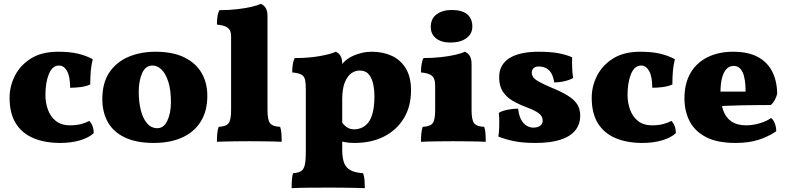

<svg xmlns="http://www.w3.org/2000/svg" viewBox="-20 -737 4107 1002"><path d="M469 -42Q443 -18 397 -4.5Q351 9 295 9Q213 9 153.5 -16.5Q94 -42 62 -94Q30 -146 30 -227Q30 -287 58 -342Q86 -397 142 -432Q198 -467 283 -467Q344 -467 386.5 -457Q429 -447 464 -428Q457 -400 454 -369.5Q451 -339 451 -296Q428 -286 400 -282.5Q372 -279 346 -279Q346 -337 330 -366Q314 -395 288 -395Q253 -395 235 -350.5Q217 -306 217 -241Q217 -203 229.5 -166.5Q242 -130 270.5 -106.5Q299 -83 346 -83Q378 -83 403 -89.5Q428 -96 446 -106Q457 -95 463 -78.5Q469 -62 469 -42Z M782 9Q693 9 633 -19Q573 -47 543.5 -98.5Q514 -150 514 -220Q514 -305 551 -359.5Q588 -414 651 -440.5Q714 -467 791 -467Q883 -467 943 -437Q1003 -407 1032.5 -355.5Q1062 -304 1062 -237Q1062 -159 1028.5 -104Q995 -49 932 -20Q869 9 782 9ZM801 -68Q835 -68 853.5 -107.5Q872 -147 872 -204Q872 -269 858 -311.5Q844 -354 822.5 -374.5Q801 -395 776 -395Q739 -395 721.5 -354.5Q704 -314 704 -258Q704 -207 714.5 -163.5Q725 -120 747 -94Q769 -68 801 -68Z M1112 3Q1112 -22 1114 -41.5Q1116 -61 1121 -75Q1161 -77 1173.5 -94.5Q1186 -112 1186 -162V-549Q1186 -568 1179 -580Q1172 -592 1156 -599Q1140 -606 1112 -609Q1112 -628 1114.5 -648Q1117 -668 1125 -684Q1175 -684 1218 -689Q1261 -694 1293 -701.5Q1325 -709 1341 -717Q1358 -710 1367 -694.5Q1376 -679 1376 -653V-162Q1376 -112 1389 -94.5Q1402 -77 1442 -75Q1447 -61 1448.5 -41.5Q1450 -22 1450 3Q1438 2 1411 1.5Q1384 1 1350 0.5Q1316 0 1281 0Q1247 0 1212.5 0.5Q1178 1 1151 1.5Q1124 2 1112 3Z M1502 245Q1502 218 1503.5 199.5Q1505 181 1509 167Q1536 165 1550.5 156.5Q1565 148 1570.5 124.5Q1576 101 1576 55V-270Q1576 -303 1572 -321Q1568 -339 1553 -347.5Q1538 -356 1505 -359Q1505 -378 1507.5 -398Q1510 -418 1518 -434Q1592 -434 1650 -444.5Q1708 -455 1732 -467Q1749 -460 1757.5 -444.5Q1766 -429 1766 -403Q1766 -397 1761.5 -381.5Q1757 -366 1748 -348L1766 -326V45Q1766 88 1776 113.5Q1786 139 1809.5 151.5Q1833 164 1875 167Q1881 183 1882.5 204.5Q1884 226 1884 245Q1865 244 1834.5 243.5Q1804 243 1770 242.5Q1736 242 1704 242Q1650 242 1593.5 242.5Q1537 243 1502 245ZM1830 9Q1812 9 1795 7Q1778 5 1758 0V-108Q1773 -85 1789.5 -73.5Q1806 -62 1829 -62Q1846 -62 1864.5 -69Q1883 -76 1899 -94Q1915 -112 1924.5 -146.5Q1934 -181 1934 -236Q1934 -268 1927.5 -298.5Q1921 -329 1904.5 -349Q1888 -369 1856 -369Q1834 -369 1813.5 -354.5Q1793 -340 1779.5 -307Q1766 -274 1766 -218L1718 -318Q1737 -363 1755 -388.5Q1773 -414 1792 -428Q1805 -438 1824.5 -446.5Q1844 -455 1868.5 -461Q1893 -467 1920 -467Q1978 -467 2024 -446Q2070 -425 2097.5 -380.5Q2125 -336 2125 -265Q2125 -182 2088 -120.5Q2051 -59 1985 -25Q1919 9 1830 9Z M2177 3Q2177 -22 2179 -41.5Q2181 -61 2186 -75Q2226 -77 2238.5 -94.5Q2251 -112 2251 -162V-289Q2251 -312 2245 -326.5Q2239 -341 2223 -348.5Q2207 -356 2177 -359Q2177 -378 2179.5 -398Q2182 -418 2190 -434Q2240 -434 2283 -439Q2326 -444 2358 -451.5Q2390 -459 2406 -467Q2423 -460 2432 -444.5Q2441 -429 2441 -403V-162Q2441 -112 2454 -94.5Q2467 -77 2507 -75Q2512 -61 2513.5 -41.5Q2515 -22 2515 3Q2503 2 2476 1.5Q2449 1 2415 0.5Q2381 0 2346 0Q2312 0 2277.5 0.5Q2243 1 2216 1.5Q2189 2 2177 3ZM2330 -515Q2283 -515 2255.5 -537Q2228 -559 2228 -596Q2228 -640 2259 -662.5Q2290 -685 2337 -685Q2390 -685 2417.5 -663Q2445 -641 2445 -598Q2445 -561 2414.5 -538Q2384 -515 2330 -515Z M2966 -438Q2965 -411 2966 -383.5Q2967 -356 2971 -330Q2954 -320 2927 -313.5Q2900 -307 2872 -307Q2869 -331 2860 -349.5Q2851 -368 2834 -379Q2817 -390 2790 -390Q2774 -390 2764.5 -381Q2755 -372 2755 -358Q2755 -347 2761 -336.5Q2767 -326 2788.5 -313Q2810 -300 2855 -281Q2914 -257 2947 -235.5Q2980 -214 2994 -190Q3008 -166 3008 -134Q3008 -87 2981 -55Q2954 -23 2902 -7Q2850 9 2775 9Q2711 9 2667 0.5Q2623 -8 2581 -24Q2584 -45 2585 -67.5Q2586 -90 2585.5 -111Q2585 -132 2583 -148Q2601 -159 2630 -164.5Q2659 -170 2684 -170Q2689 -121 2711 -96Q2733 -71 2764 -71Q2784 -71 2798 -80Q2812 -89 2812 -107Q2812 -121 2805 -132Q2798 -143 2779.5 -154Q2761 -165 2726 -178Q2686 -193 2654 -212Q2622 -231 2603.5 -260Q2585 -289 2585 -334Q2585 -368 2599 -393Q2613 -418 2640 -434.5Q2667 -451 2705 -459Q2743 -467 2790 -467Q2850 -467 2890.5 -460Q2931 -453 2966 -438Z M3507 -42Q3481 -18 3435 -4.5Q3389 9 3333 9Q3251 9 3191.5 -16.5Q3132 -42 3100 -94Q3068 -146 3068 -227Q3068 -287 3096 -342Q3124 -397 3180 -432Q3236 -467 3321 -467Q3382 -467 3424.5 -457Q3467 -447 3502 -428Q3495 -400 3492 -369.5Q3489 -339 3489 -296Q3466 -286 3438 -282.5Q3410 -279 3384 -279Q3384 -337 3368 -366Q3352 -395 3326 -395Q3291 -395 3273 -350.5Q3255 -306 3255 -241Q3255 -203 3267.5 -166.5Q3280 -130 3308.5 -106.5Q3337 -83 3384 -83Q3416 -83 3441 -89.5Q3466 -96 3484 -106Q3495 -95 3501 -78.5Q3507 -62 3507 -42Z M3819 9Q3723 9 3664.5 -21.5Q3606 -52 3579 -104.5Q3552 -157 3552 -224Q3552 -301 3583 -355Q3614 -409 3671.5 -438Q3729 -467 3806 -467Q3884 -467 3934.5 -440Q3985 -413 4010 -363.5Q4035 -314 4036 -248Q4027 -211 4003 -189Q3970 -189 3932 -188.5Q3894 -188 3854 -187.5Q3814 -187 3774 -185Q3734 -183 3697 -180V-259H3871Q3871 -327 3855.5 -360Q3840 -393 3809 -393Q3786 -393 3770.5 -376Q3755 -359 3747.5 -328Q3740 -297 3740 -255Q3740 -202 3753.5 -163Q3767 -124 3796.5 -103.5Q3826 -83 3874 -83Q3910 -83 3946 -94Q3982 -105 4004 -121Q4015 -114 4023 -94Q4031 -74 4031 -52Q3990 -24 3939 -7.5Q3888 9 3819 9Z"/></svg>

Font: Vollkorn Black
Style: Regular
Weight: 900
Designer: Friedrich Althausen
Foundry: Friedrich Althausen
Version: Version 5.000